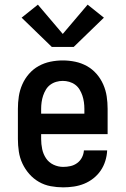

<svg xmlns="http://www.w3.org/2000/svg" viewBox="-20 -798 540 826"><path d="M252 8Q225 8 198 3Q171 -2 147.5 -15.5Q124 -29 106 -49.5Q88 -70 76.5 -94.5Q65 -119 61 -146Q57 -173 57 -200V-330Q57 -357 61 -383.5Q65 -410 76 -435Q87 -460 105 -480.5Q123 -501 146.5 -514Q170 -527 196.5 -532.5Q223 -538 250 -538Q277 -538 303.5 -532.5Q330 -527 353.5 -514Q377 -501 395 -480.5Q413 -460 424 -435Q435 -410 439 -383.5Q443 -357 443 -330V-221H157V-200Q157 -178 161.5 -156.5Q166 -135 178 -117Q190 -99 210 -89.5Q230 -80 252 -80Q268 -80 283.5 -83.5Q299 -87 312 -96.5Q325 -106 332.5 -120.5Q340 -135 341 -151H441Q440 -128 433 -105.5Q426 -83 413 -64Q400 -45 381.5 -30.5Q363 -16 342 -7.5Q321 1 298 4.5Q275 8 252 8ZM343 -309V-330Q343 -344 341 -358.5Q339 -373 334.5 -386.5Q330 -400 322.5 -412.5Q315 -425 303.5 -433.5Q292 -442 278 -446Q264 -450 250 -450Q236 -450 222 -446Q208 -442 196.5 -433.5Q185 -425 177.5 -412.5Q170 -400 165.5 -386.5Q161 -373 159 -358.5Q157 -344 157 -330V-309ZM203 -596 73 -722 143 -778 250 -652 357 -778 427 -722 297 -596Z"/></svg>

Font: Iosevka Slab Semibold
Style: Regular
Weight: 600
Monospace: yes
Designer: Belleve Invis
Foundry: Belleve Invis
Version: Version 11.1.1; ttfautohint (v1.8.3)